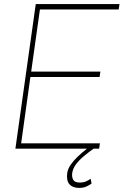

<svg xmlns="http://www.w3.org/2000/svg" viewBox="-20 -731 607 944"><path d="M563.5 -684.6H176.3L133.3 -378.9H473.6L469.7 -352.5H129.4L84 -26.4H471.2L467.3 0H439.9Q414.6 18.1 392.1 36.9Q369.6 55.7 354 76.2Q338.4 96.7 335 120.1Q332.5 138.2 339.6 152.3Q346.7 166.5 372.1 166.5Q390.6 166.5 403.6 160.6Q416.5 154.8 425.8 147.9L430.2 171.4Q419.9 179.2 405 186Q390.1 192.9 368.7 192.9Q337.4 192.9 321.5 175Q305.7 157.2 310.5 120.1Q313.5 99.1 328.1 78.1Q342.8 57.1 363.8 37.4Q384.8 17.6 407.7 0H55.7L155.8 -710.9H567.4Z"/></svg>

Font: Robert Sans Thin
Style: Italic
Weight: 100
Italic angle: -8°
Designer: Christian Robertson (extended by Adam Twardoch)
Foundry: Google
Version: Version 12.135;April 2, 2019;FontCreator 11.5.0.2425 64-bit;